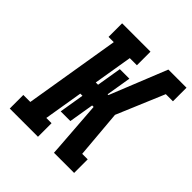

<svg xmlns="http://www.w3.org/2000/svg" viewBox="-198 -872 1010 1010"><g transform="rotate(45 306.5 -367.5)"><path d="M33 0V-101H85L173 -634H134V-735H345V-634H292L256 -417H273L296 -556H367L344 -417H350L478 -735H613V-634H560L448 -368L471 -101H512V0H362L360 -32L339 -318H328L305 -179H233L256 -318H240L204 -101H243V0Z"/></g></svg>

Font: Iosevka Etoile Oblique
Style: Bold
Weight: 700
Italic angle: -9°
Designer: Belleve Invis
Foundry: Belleve Invis
Version: Version 15.5.2; ttfautohint (v1.8.4)